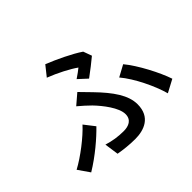

<svg xmlns="http://www.w3.org/2000/svg" viewBox="-169 -1044 1339 1339"><g transform="rotate(-45 500.0 -374.5)"><path d="M552 -494C590 -521 654 -572 679 -593L656 -656C593 -699 485 -750 407 -781L348 -707C424 -678 510 -633 554 -601C539 -589 513 -569 488 -553ZM322 17C367 25 423 32 482 32C568 32 665 -1 665 -128C665 -218 603 -306 504 -408C480 -433 455 -459 428 -486L352 -421C381 -397 413 -368 436 -345C486 -293 557 -203 557 -139C557 -82 512 -64 464 -64C408 -64 359 -72 307 -88ZM962 -83C932 -173 856 -319 791 -397L706 -351C774 -271 842 -129 868 -33ZM353 -223 293 -300C236 -237 124 -150 41 -106L100 -21C201 -82 296 -164 353 -223Z"/></g></svg>

Font: Noto Sans CJK KR Medium
Style: Regular
Weight: 500
Designer: Ryoko NISHIZUKA (kana & ideographs); Paul D. Hunt (Latin, Greek & Cyrillic); Wenlong ZHANG (bopomofo); Sandoll Communica
Foundry: Adobe Systems Incorporated
Version: Version 1.004;PS 1.004;hotconv 1.0.82;makeotf.lib2.5.63406